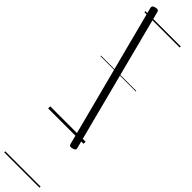

<svg xmlns="http://www.w3.org/2000/svg" viewBox="-480 -937 1298 1298"><g transform="rotate(45 169.0 -288.5)"><path d="M308 75Q294 79 286.5 76Q279 73 277 63L8 -970Q6 -980 11 -986Q16 -992 30 -995Q43 -999 51 -996Q59 -993 61 -983L329 50Q332 59 327 65Q322 71 308 75ZM0 410H338V420H0ZM0 -20H338V0H0ZM0 -505H338V-500H0ZM0 -930H338V-920H0Z"/></g></svg>

Font: Playwrite DE Grund Guides
Style: Regular
Weight: 400
Designer: Veronika Burian, José Scaglione
Foundry: TypeTogether
Version: Version 1.003